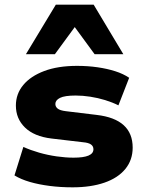

<svg xmlns="http://www.w3.org/2000/svg" viewBox="-20 -791 618 822"><path d="M291 11Q239 11 192.5 5Q146 -1 108 -12Q70 -23 42 -40L80 -162Q111 -148 147.5 -137.5Q184 -127 222.5 -121.5Q261 -116 295 -116Q338 -116 359 -125Q380 -134 380 -152Q380 -165 369.5 -172.5Q359 -180 336 -182L200 -198Q126 -207 87 -245Q48 -283 48 -339Q48 -389 79.5 -427Q111 -465 169.5 -487Q228 -509 310 -509Q356 -509 397.5 -503Q439 -497 473.5 -486Q508 -475 533 -458L487 -340Q461 -353 430 -362.5Q399 -372 366.5 -377Q334 -382 304 -382Q257 -382 237 -372Q217 -362 217 -346Q217 -334 227 -326Q237 -318 262 -315L394 -299Q471 -290 509.5 -255Q548 -220 548 -159Q548 -106 516.5 -67.5Q485 -29 427 -9Q369 11 291 11ZM91 -559 219 -771H381L508 -559H385L300 -675L215 -559Z"/></svg>

Font: Nunito Sans 10pt SemiExpanded Black
Style: Regular
Weight: 900
Width: 6
Designer: Vernon Adams
Foundry: Vernon Adams
Version: Version 3.101;gftools[0.9.27]